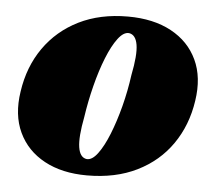

<svg xmlns="http://www.w3.org/2000/svg" viewBox="-42 -521 650 579"><g transform="rotate(5 283.0 -232.0)"><path d="M323 -475.5Q400.5 -475.5 454.5 -446.2Q508.5 -417 533.2 -364.2Q558 -311.5 547 -240Q536 -165.5 496.5 -108.5Q457 -51.5 392.2 -19.5Q327.5 12.5 241 12.5Q165.5 12.5 112 -16.5Q58.5 -45.5 33.8 -98.2Q9 -151 20 -222Q31 -298 71 -355Q111 -412 175 -443.8Q239 -475.5 323 -475.5ZM236 -36.5Q252.5 -35 269.5 -57.8Q286.5 -80.5 302 -119.2Q317.5 -158 329.8 -205.2Q342 -252.5 348.5 -300.5Q361 -362.5 356 -392.8Q351 -423 330.5 -426Q314 -427.5 297 -405Q280 -382.5 264.5 -343.8Q249 -305 237 -257.5Q225 -210 218 -162.5Q206 -100.5 210.8 -70Q215.5 -39.5 236 -36.5Z"/></g></svg>

Font: Fraunces 72pt S000 Black
Style: Italic
Weight: 900
Italic angle: -16°
Version: Version 1.000; ttfautohint (v1.8.3)